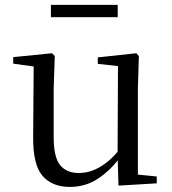

<svg xmlns="http://www.w3.org/2000/svg" viewBox="-20 -737 693 772"><path d="M260.9 14.6Q189.8 14.6 151.1 -29.8Q112.3 -74.2 113.3 -185.8L115.5 -483.7L137.7 -466.6L33.1 -481V-507.3L189.5 -523L200.2 -511.5L195.8 -380.4V-185.1Q195.8 -105.3 221.6 -73.3Q247.4 -41.4 296.3 -41.4Q342.8 -41.4 386.1 -68.1Q429.4 -94.9 464.9 -141.8L488.1 -103H461.7Q423.1 -51 373.2 -18.2Q323.3 14.6 260.9 14.6ZM456.4 9.3 452.8 -114.1V-115.5L454.4 -471.2L373.2 -480.3V-506.2L528.2 -523L538.4 -511.5L534.4 -380.4V-35L610.3 -27.4V0.2ZM184.7 -667.8V-717.3H453.3V-667.8Z"/></svg>

Font: Noto Serif HK ExtraLight
Style: Regular
Weight: 200
Designer: Ryoko NISHIZUKA 西塚涼子 (kana & ideographs); Frank Grießhammer (Latin, Greek & Cyrillic); Wenlong ZHANG 张文龙 (bopomofo); San
Foundry: Adobe
Version: Version 2.002-H1;hotconv 1.1.0;makeotfexe 2.6.0